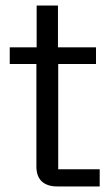

<svg xmlns="http://www.w3.org/2000/svg" viewBox="-20 -670 398 690"><path d="M185 0Q150 0 130.4 -17.9Q110.8 -35.8 110.8 -71.7V-440H15V-500H111.7V-650H188.3V-500H325V-440H189.2V-61.7H338.3V0Z"/></svg>

Font: Funnel Display Light
Style: Regular
Weight: 300
Designer: NORD ID, Kristian Moeller
Foundry: Dicotype
Version: Version 1.000